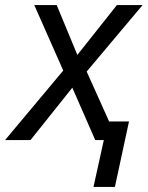

<svg xmlns="http://www.w3.org/2000/svg" viewBox="-31 -556 586 762"><path d="M-11 0 220 -276 105 -536H194L276 -338L433 -536H535L313 -272L402 -74H481L425 186H340L381 0H347L256 -208L90 0Z"/></svg>

Font: BC Sans
Style: Italic
Weight: 400
Italic angle: -12°
Designer: Monotype Design Team
Designer: Province of B.C.
Foundry: Monotype Imaging Inc.
Version: Version 2.000;GOOG;noto-source:20170915:90ef993387c0